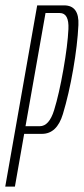

<svg xmlns="http://www.w3.org/2000/svg" viewBox="-48 -695 313 715"><path d="M-28.5 0H7.5L42 -196.5H108Q164 -196.5 186.2 -270.2Q208.5 -344 224.5 -436.5Q240.5 -528.5 244 -601.8Q247.5 -675 190.5 -675H90.5ZM47 -225 121.5 -646.5H174.5Q209.5 -646.5 206.8 -586.8Q204 -527 188 -436Q172 -344.5 153.5 -284.8Q135 -225 100 -225Z"/></svg>

Font: Anybody ExtraCondensed ExtraLight
Style: Italic
Weight: 250
Width: 2
Italic angle: -10°
Version: Version 1.113;gftools[0.9.25]